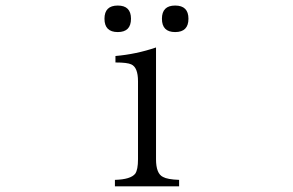

<svg xmlns="http://www.w3.org/2000/svg" viewBox="-20 -716 1040 682"><path d="M388.2 -54.2V-77.1Q444.3 -78.6 460.4 -99.1Q470.2 -113.3 470.2 -150.4V-427.2Q470.2 -476.6 446.3 -487.3Q432.1 -494.1 390.1 -494.1V-517.1Q463.9 -523.4 534.2 -547.4V-150.4Q534.2 -99.1 559.1 -87.4Q574.7 -78.6 616.2 -77.1V-54.2ZM398.4 -696.3Q445.3 -696.3 445.3 -649.4Q445.3 -602.1 398.4 -602.1Q351.1 -602.1 351.1 -649.4Q351.1 -696.3 398.4 -696.3ZM602.1 -696.3Q649.4 -696.3 649.4 -649.4Q649.4 -602.1 602.1 -602.1Q555.2 -602.1 555.2 -649.4Q555.2 -696.3 602.1 -696.3Z"/></svg>

Font: I.Ming
Style: Regular
Weight: 400
Designer: Ichiten Fonts Project
Version: Version 5.10 Mar 24, 2018